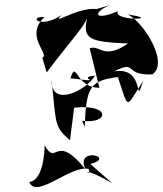

<svg xmlns="http://www.w3.org/2000/svg" viewBox="-20 -743 670 790"><path d="M378 -706C294 -714 188 -633 233 -681C143 -621 94 -677 163 -673C78 -593 188 -519 154 -506L172 -445C272 -578 326 -631 339 -671C318 -581 348 -571 507 -564C404 -494 392 -561 349 -544L389 -382C290 -381 295 -501 270 -421C428 -401 286 -423 371 -432C335 -370 189 -298 192 -415C212 -234 201 -223 268 -166L285 -300C439 -316 428 -231 318 -246L329 -220C333 -391 355 -411 465 -426C512 -285 495 -298 570 -411C528 -289 584 -473 449 -449C548 -499 486 -431 607 -437C684 -489 546 -687 494 -685C671 -661 437 -655 466 -697C359 -652 364 -697 436 -723ZM352 -68C461 -98 286 -141 332 -46C206 -202 214 -55 164 -145C157 35 86 -5 103 11C135 72 272 -64 345 -48C358 -3 287 -77 442 11Z"/></svg>

Font: Asimov Silicon
Style: Regular
Weight: 400
Designer: Google
Version: Version 2.000980; 2014